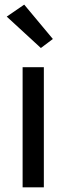

<svg xmlns="http://www.w3.org/2000/svg" viewBox="-20 -801 284 821"><path d="M76.7 0V-513.7H167.5V0ZM154.8 -595.7 8.8 -730 83.5 -781.2 206.1 -634.3Z"/></svg>

Font: RobotoFlex
Style: Regular
Weight: 400
Designer: Berlow after Robertson
Foundry: Google
Version: Version 2.136